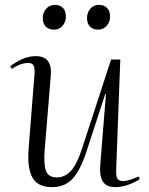

<svg xmlns="http://www.w3.org/2000/svg" viewBox="-20 -756 613 790"><path d="M22 -483Q41 -499 69.5 -512Q98 -525 127 -525Q196 -525 189 -445L164 -141Q159 -81 169 -53.5Q179 -26 214 -26Q246 -26 271 -52Q296 -78 319 -149L437 -511H475L458 -57Q457 -32 463 -21.5Q469 -11 485 -11Q510 -11 550 -30L555 -19Q534 -5 507 4.5Q480 14 455 14Q416 14 402 -11Q388 -36 393 -84L416 -369H413L339 -142Q312 -57 279.5 -21.5Q247 14 194 14Q134 14 112.5 -27Q91 -68 98 -147L122 -452Q124 -475 118.5 -486Q113 -497 96 -497Q79 -497 61.5 -490Q44 -483 29 -473ZM156 -682Q156 -704 170 -720Q184 -736 207 -736Q226 -736 238.5 -724Q251 -712 251 -688Q251 -666 237.5 -650Q224 -634 202 -634Q181 -634 168.5 -646.5Q156 -659 156 -682ZM338 -682Q338 -704 351.5 -720Q365 -736 388 -736Q408 -736 420.5 -723.5Q433 -711 433 -688Q433 -666 419 -650Q405 -634 384 -634Q363 -634 350.5 -646.5Q338 -659 338 -682Z"/></svg>

Font: Literata 72pt Light
Style: Italic
Weight: 300
Italic angle: -2°
Designer: Latin by Veronika Burian and Jose Scaglione. Greek by Irene Vlachou. Cyrillic by Vera Evstafieva
Foundry: TypeTogether
Version: Version 3.002